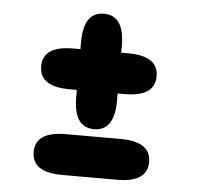

<svg xmlns="http://www.w3.org/2000/svg" viewBox="-45 -637 709 661"><g transform="rotate(5 309.5 -306.0)"><path d="M88.5 -390Q88.5 -460.5 193.5 -460.5H383Q487.5 -460.5 487.5 -390Q487.5 -319.5 383 -319.5H193.5Q88.5 -319.5 88.5 -390ZM288.5 -190Q218 -190 218 -295V-484.5Q218 -589 288.5 -589Q359 -589 359 -484.5V-295Q359 -190 288.5 -190ZM88.5 -94Q88.5 -164.5 193.5 -164.5H383Q487.5 -164.5 487.5 -94Q487.5 -23.5 383 -23.5H193.5Q88.5 -23.5 88.5 -94Z"/></g></svg>

Font: Sono ExtraLight Monospace ExtraBold
Style: Regular
Weight: 800
Version: Version 2.112